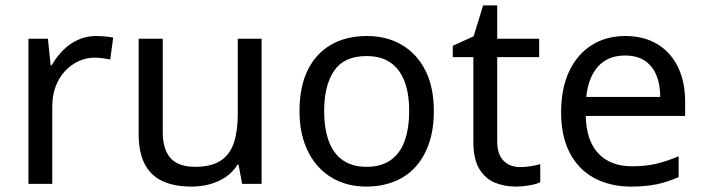

<svg xmlns="http://www.w3.org/2000/svg" viewBox="-20 -679 2601 709"><path d="M335 -546Q350 -546 367.5 -544.5Q385 -543 398 -540L387 -459Q374 -462 358.5 -464Q343 -466 329 -466Q298 -466 270 -453Q242 -440 220 -416.5Q198 -393 185.5 -360Q173 -327 173 -286V0H85V-536H157L167 -438H171Q188 -468 212 -492.5Q236 -517 267 -531.5Q298 -546 335 -546Z M946 -536V0H874L861 -71H857Q840 -43 813 -25Q786 -7 754 1.5Q722 10 687 10Q623 10 579.5 -10.5Q536 -31 514 -74Q492 -117 492 -185V-536H581V-191Q581 -127 610 -95Q639 -63 700 -63Q760 -63 794.5 -85.5Q829 -108 843.5 -151.5Q858 -195 858 -257V-536Z M1582 -269Q1582 -202 1564.5 -150.5Q1547 -99 1514.5 -63Q1482 -27 1435.5 -8.5Q1389 10 1332 10Q1279 10 1234 -8.5Q1189 -27 1156 -63Q1123 -99 1104.5 -150.5Q1086 -202 1086 -269Q1086 -358 1116 -419.5Q1146 -481 1202 -513.5Q1258 -546 1335 -546Q1408 -546 1463.5 -513.5Q1519 -481 1550.5 -419.5Q1582 -358 1582 -269ZM1177 -269Q1177 -206 1193.5 -159.5Q1210 -113 1245 -88Q1280 -63 1334 -63Q1388 -63 1423 -88Q1458 -113 1474.5 -159.5Q1491 -206 1491 -269Q1491 -333 1474 -378Q1457 -423 1422.5 -447.5Q1388 -472 1333 -472Q1251 -472 1214 -418Q1177 -364 1177 -269Z M1900 -62Q1920 -62 1941 -65.5Q1962 -69 1975 -73V-6Q1961 1 1935 5.5Q1909 10 1885 10Q1843 10 1807.5 -4.5Q1772 -19 1750 -55Q1728 -91 1728 -156V-468H1652V-510L1729 -545L1764 -659H1816V-536H1971V-468H1816V-158Q1816 -109 1839.5 -85.5Q1863 -62 1900 -62Z M2289 -546Q2358 -546 2407.5 -516Q2457 -486 2483.5 -431.5Q2510 -377 2510 -304V-251H2143Q2145 -160 2189.5 -112.5Q2234 -65 2314 -65Q2365 -65 2404.5 -74.5Q2444 -84 2486 -102V-25Q2445 -7 2405 1.5Q2365 10 2310 10Q2234 10 2175.5 -21Q2117 -52 2084.5 -113.5Q2052 -175 2052 -264Q2052 -352 2081.5 -415Q2111 -478 2164.5 -512Q2218 -546 2289 -546ZM2288 -474Q2225 -474 2188.5 -433.5Q2152 -393 2145 -321H2418Q2418 -367 2404 -401Q2390 -435 2361.5 -454.5Q2333 -474 2288 -474Z"/></svg>

Font: binaryhoriontal115
Style: Book
Weight: 400
Designer: Jelle Bosma - Monotype Design Team
Foundry: Monotype Imaging Inc.
Version: Version 2.003